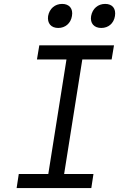

<svg xmlns="http://www.w3.org/2000/svg" viewBox="-20 -962 640 982"><path d="M498 -819C535 -819 562 -843 568 -880C574 -918 555 -942 518 -942C481 -942 453 -918 446 -880C440 -843 461 -819 498 -819ZM278 -819C314 -819 342 -843 348 -880C355 -918 334 -942 298 -942C261 -942 233 -918 226 -880C221 -843 241 -819 278 -819ZM65 0H447L458 -72H308L401 -658H551L563 -730H181L169 -658H320L227 -72H76Z"/></svg>

Font: JetBrains Mono Light
Style: Italic
Weight: 336
Italic angle: -9°
Monospace: yes
Designer: Philipp Nurullin, Konstantin Bulenkov
Foundry: JetBrains
Version: Version 2.305